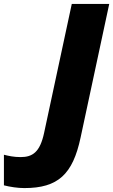

<svg xmlns="http://www.w3.org/2000/svg" viewBox="-20 -734 577 979"><path d="M104 225C276 225 351 155 391 -33L537 -714H346L205 -57C184 42 146 67 85 67C50 67 24 61 0 55V211C31 219 70 225 104 225Z"/></svg>

Font: Noto Sans Black
Style: Italic
Weight: 900
Italic angle: -12°
Designer: Monotype Design Team
Foundry: Monotype Imaging Inc.
Version: Version 2.013